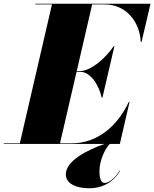

<svg xmlns="http://www.w3.org/2000/svg" viewBox="-70 -770 825 1027"><path d="M358 -386C415 -386 459 -315 474 -248H478L542 -523H538C493 -456 415 -390 358 -390H340.5L423 -746.5H489C606 -746.5 678 -652 683 -545H687L735 -750H119V-746.5H208L36 -3.5H-50V0H488.5C393 33.5 282 92 282 162C282 212 336 237 407 237C508 237 557 172 572 144L569.5 142.5C558.5 163.5 523 208.5 489 208.5C470 208.5 462 182.5 462 145.5C462 90.5 489.5 29 517 0H571L623 -225H619C560 -98 452 -3.5 315 -3.5H251L339.5 -386Z"/></svg>

Font: Bodoni* 48pt Fatface
Style: Italic
Weight: 900
Italic angle: -13°
Version: Version 2.3